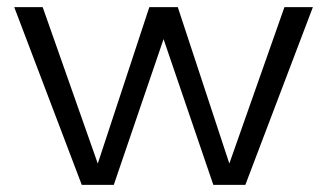

<svg xmlns="http://www.w3.org/2000/svg" viewBox="-20 -520 920 540"><path d="M780 -500 625 -60 480 -500H400L255 -60L100 -500H20L210 0H300L440 -410L580 0H670L860 -500Z"/></svg>

Font: Gully Light
Style: Regular
Weight: 300
Designer: jaikishan Patel
Foundry: MagicType
Version: Version 1.000;Glyphs 3.2 (3242)